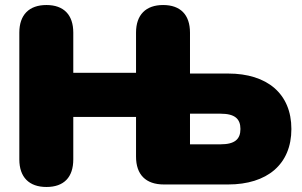

<svg xmlns="http://www.w3.org/2000/svg" viewBox="-20 -735 1202 765"><path d="M165 10C235 10 272 -29 272 -100V-269H522V-111C522 -39 561 0 633 0H889C1044 0 1141 -80 1141 -221C1141 -362 1044 -442 889 -442H737V-605C737 -676 699 -715 630 -715C561 -715 522 -676 522 -605V-445H272V-605C272 -676 234 -715 165 -715C96 -715 57 -676 57 -605V-100C57 -29 96 10 165 10ZM859 -160H737V-282H859C915 -282 938 -262 938 -221C938 -180 915 -160 859 -160Z"/></svg>

Font: SN Pro Black
Style: Regular
Weight: 900
Designer: Tobias Whetton
Foundry: Supernotes
Version: Version 1.001;Glyphs 3.2 (3249)